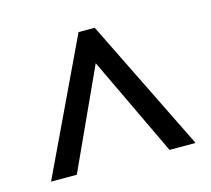

<svg xmlns="http://www.w3.org/2000/svg" viewBox="-68 -795 618 562"><g transform="rotate(-15 240.5 -514.0)"><path d="M22 -313 213 -715H262L460 -313H381L238 -614L100 -313Z"/></g></svg>

Font: Noto Sans Hebrew Condensed
Style: Regular
Weight: 400
Width: 3
Designer: Monotype Design Team
Foundry: Monotype Imaging Inc.
Version: Version 2.004; ttfautohint (v1.8.4.7-5d5b)